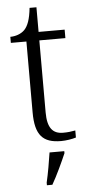

<svg xmlns="http://www.w3.org/2000/svg" viewBox="-59 -692 441 947"><g transform="rotate(-5 161.0 -218.5)"><path d="M223 10C248 10 278 5 297 -1V-36C276 -32 259 -30 236 -30C185 -30 159 -61 159 -137V-494H288V-536H159V-658H125C119 -601 107 -570 89 -551C71 -533 44 -524 18 -524V-494H95V-143C95 -30 133 10 223 10ZM134 208V221H161C185 180 216 113 234 71V61H161C154 107 145 161 134 208Z"/></g></svg>

Font: Noto Serif Telugu Light
Style: Regular
Weight: 300
Designer: Jelle Bosma - Monotype Design Team
Foundry: Monotype Imaging Inc.
Version: Version 2.005